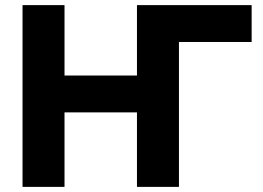

<svg xmlns="http://www.w3.org/2000/svg" viewBox="-20 -730 1028 750"><path d="M963 -710H515V-435H232V-710H68V0H232V-291H515V0H679V-566H963Z"/></svg>

Font: FIGSv2-sans-serif ExtraBold
Style: Regular
Weight: 800
Designer: Matt McInerney, Pablo Impallari, Rodrigo Fuenzalida,Mirko Velimirovic
Foundry: Matt McInerney, Pablo Impallari, Rodrigo Fuenzalida
Version: Version 4.021;hotconv 1.0.109;makeotfexe 2.5.65596